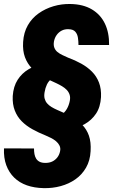

<svg xmlns="http://www.w3.org/2000/svg" viewBox="-27 -741 591 974"><path d="M239.3 -72.3 244.1 -146.5Q268.1 -148.4 284.9 -159.4Q301.8 -170.4 312.3 -188.7Q322.8 -207 327.1 -229.5Q330.6 -247.6 325.9 -261.2Q321.3 -274.9 311.3 -285.2Q301.3 -295.4 287.8 -303.5Q274.4 -311.5 259.8 -318.4Q222.7 -334.5 190.4 -352.5Q158.2 -370.6 135 -394.3Q111.8 -418 99.6 -450.7Q87.4 -483.4 90.3 -528.3Q93.3 -576.2 114 -612.5Q134.8 -648.9 168.9 -673.1Q203.1 -697.3 244.6 -709.5Q286.1 -721.7 330.1 -720.7Q394.5 -719.7 438.7 -693.6Q482.9 -667.5 505.1 -621.3Q527.3 -575.2 526.4 -512.7H371.1Q371.1 -530.8 368.4 -549.3Q365.7 -567.9 355 -580.1Q344.2 -592.3 321.3 -592.8Q301.3 -593.8 285.9 -585.7Q270.5 -577.6 260.3 -563.2Q250 -548.8 246.6 -529.8Q243.7 -511.7 248.8 -498.8Q253.9 -485.8 264.6 -477.1Q275.4 -468.3 289.6 -461.7Q303.7 -455.1 317.9 -448.7Q354 -435.5 385.5 -418Q417 -400.4 439.9 -377.2Q462.9 -354 475.1 -322.3Q487.3 -290.5 485.4 -248.5Q482.4 -197.8 460.2 -164.6Q438 -131.3 402.6 -111.3Q367.2 -91.3 324.5 -82.5Q281.7 -73.7 239.3 -72.3ZM278.3 -430.2 272.5 -354Q249.5 -352.5 234.4 -341.1Q219.2 -329.6 210.9 -312Q202.6 -294.4 199.2 -273.4Q195.8 -254.4 199.5 -240.7Q203.1 -227.1 211.9 -216.8Q220.7 -206.5 233.9 -198.5Q247.1 -190.4 262.7 -183.6Q300.8 -168 333.3 -150.1Q365.7 -132.3 389.2 -108.9Q412.6 -85.4 424.1 -52.7Q435.5 -20 432.6 25.9Q430.2 73.7 409.4 109.6Q388.7 145.5 355.5 168.7Q322.3 191.9 281 203.1Q239.7 214.4 194.8 213.4Q147 212.4 109.4 199.2Q71.8 186 45.2 160.2Q18.6 134.3 4.9 97.2Q-8.8 60.1 -6.8 11.7L145.5 12.2Q145.5 27.8 147.9 41Q150.4 54.2 156.7 64.2Q163.1 74.2 174.3 79.8Q185.5 85.4 203.6 85.4Q223.1 85.4 238 78.4Q252.9 71.3 263.4 58.1Q273.9 44.9 277.8 26.4Q281.2 10.3 274.9 -2.4Q268.6 -15.1 257.1 -24.7Q245.6 -34.2 231.4 -41.3Q217.3 -48.3 204.6 -53.7Q168.9 -67.9 137.7 -85.2Q106.4 -102.5 83.5 -125.5Q60.5 -148.4 48.1 -180.2Q35.6 -211.9 37.6 -253.9Q41 -302.7 62.5 -336.2Q84 -369.6 118.4 -389.9Q152.8 -410.2 194.3 -419.4Q235.8 -428.7 278.3 -430.2Z"/></svg>

Font: Roboto Condensed Black
Style: Italic
Weight: 900
Italic angle: -12°
Designer: Christian Robertson
Foundry: Google
Version: Version 3.008; 2023